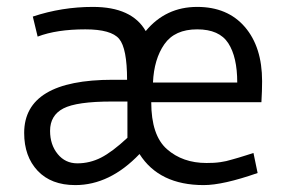

<svg xmlns="http://www.w3.org/2000/svg" viewBox="-20 -530 829 556"><path d="M349 -236H304Q202 -236 163.5 -216Q125 -196 125 -151Q125 -111 147 -84Q169 -57 204 -57Q240 -57 272.5 -73.5Q305 -90 349 -131ZM384 -84Q298 6 198 6Q128 6 89 -35.5Q50 -77 50 -145Q50 -299 307 -299H348Q348 -390 325 -417.5Q302 -445 227 -445Q144 -445 89 -424L75 -482Q159 -510 249 -510Q362 -510 402 -440Q460 -510 551 -510Q639 -510 689 -452Q739 -394 739 -295Q739 -268 737 -234H418Q418 -138 463.5 -98Q509 -58 578 -58Q589 -58 598.5 -58.5Q608 -59 618.5 -60.5Q629 -62 635 -63.5Q641 -65 653.5 -68.5Q666 -72 671 -73.5Q676 -75 692 -80Q708 -85 714 -87L726 -29Q626 6 570 6Q441 6 384 -84ZM423 -291H667Q667 -365 641 -405Q615 -445 551 -445Q486 -445 456 -402Q426 -359 423 -291Z"/></svg>

Font: Gudea
Style: Regular
Weight: 400
Designer: Agustina Mingote
Foundry: Agustina Mingote
Version: Version 1.002